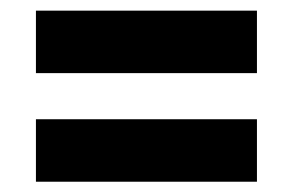

<svg xmlns="http://www.w3.org/2000/svg" viewBox="-20 -493 558 366"><path d="M48.5 -146.6V-265.7H469.8V-146.6ZM48.5 -353.6V-472.7H469.8V-353.6Z"/></svg>

Font: Anek Gurmukhi Medium
Style: Regular
Weight: 500
Designer: Sarang Kulkarni (Gurmukhi), Yesha Goshar (Latin)
Foundry: Ek Type
Version: Version 1.003